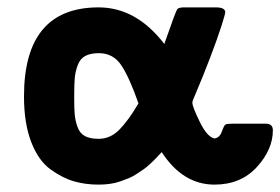

<svg xmlns="http://www.w3.org/2000/svg" viewBox="-20 -489 759 520"><path d="M45 -228Q45 -469 247 -469Q349 -469 425 -370Q456 -459 460 -464Q463 -468 475 -469H564Q590 -469 590 -456Q590 -451 579.5 -418Q569 -385 549 -332.5Q529 -280 508 -231Q501 -216 501 -211Q501 -200 521 -159Q541 -118 561 -114Q575 -116 581 -133Q587 -150 591 -152Q595 -154 610 -154H700Q719 -154 719 -136Q719 -84 675.5 -36.5Q632 11 561 11Q475 11 418 -77Q417 -76 409.5 -68Q402 -60 398.5 -56.5Q395 -53 386 -44.5Q377 -36 369.5 -31Q362 -26 351 -18.5Q340 -11 329 -6.5Q318 -2 305 2.5Q292 7 277.5 9Q263 11 247 11Q211 11 180 2Q149 -7 116.5 -30.5Q84 -54 64.5 -104.5Q45 -155 45 -228ZM181 -220Q181 -193 182.5 -177.5Q184 -162 190 -145Q196 -128 210 -120.5Q224 -113 247 -113Q279 -113 303.5 -138Q328 -163 355 -209Q331 -278 309 -311.5Q287 -345 248 -345Q225 -345 211 -337.5Q197 -330 190.5 -312.5Q184 -295 182.5 -278Q181 -261 181 -230Z"/></svg>

Font: CMU Sans Serif
Style: Bold
Weight: 700
Version: Version 0.7.0